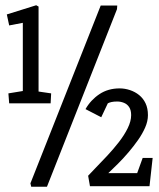

<svg xmlns="http://www.w3.org/2000/svg" viewBox="-20 -712 606 732"><path d="M15 -318 12 -356 67 -365V-625L15 -615L6 -657L118 -692L127 -687V-363L175 -356L173 -318ZM323 -2 316 -42Q327 -54 346.5 -74Q366 -94 389 -118.5Q412 -143 433 -170Q454 -197 467 -223.5Q480 -250 480 -273Q480 -292 472.5 -303.5Q465 -315 452.5 -320Q440 -325 427 -325Q414 -325 405 -323Q396 -321 391 -318L366 -265L306 -296Q326 -331 359 -353Q392 -375 436 -375Q456 -375 475.5 -368.5Q495 -362 510.5 -349.5Q526 -337 535 -318Q544 -299 544 -273Q544 -250 533.5 -226Q523 -202 506.5 -178.5Q490 -155 470.5 -132Q451 -109 430.5 -88.5Q410 -68 393 -52H503L524 -110H562L550 -2ZM99 0 96 -13 364 -691H427L426 -677L159 0Z"/></svg>

Font: Kreon Light Medium
Style: Regular
Weight: 500
Version: Version 2.002